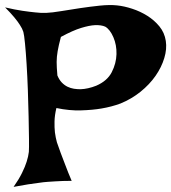

<svg xmlns="http://www.w3.org/2000/svg" viewBox="-55 -728 668 749"><path d="M-35.2 -699.2Q2 -690.4 31.7 -686Q61.5 -681.6 82 -679.7Q106.4 -676.8 125 -677.7Q148.4 -678.7 183.6 -684.6Q218.8 -690.4 257.8 -696.3Q296.9 -702.1 335 -706.1Q373 -710 401.4 -707Q429.7 -704.1 460.9 -693.8Q492.2 -683.6 519.5 -666.5Q546.9 -649.4 566.9 -625Q586.9 -600.6 591.8 -568.4Q596.7 -537.1 585.9 -501.5Q575.2 -465.8 551.8 -432.1Q528.3 -398.4 493.2 -370.1Q458 -341.8 415 -324.2Q380.9 -311.5 340.8 -304.7Q306.6 -298.8 261.2 -297.4Q215.8 -295.9 165 -306.6Q158.2 -278.3 157.7 -254.4Q157.2 -230.5 159.2 -211.9Q162.1 -190.4 167 -172.9Q172.9 -155.3 181.6 -131.8Q189.5 -112.3 199.7 -84.5Q210 -56.6 224.6 -22.5Q207 -22.5 190.4 -22Q173.8 -21.5 160.2 -20.5Q144.5 -19.5 130.9 -18.6Q115.2 -17.6 95.7 -14.6Q79.1 -12.7 54.2 -8.8Q29.3 -4.9 -2 1Q18.6 -28.3 30.8 -53.2Q43 -78.1 48.8 -96.7Q55.7 -118.2 57.6 -135.7Q58.6 -150.4 58.1 -187.5Q57.6 -224.6 56.6 -273.4Q55.7 -322.3 53.7 -376Q51.8 -429.7 48.8 -477.1Q45.9 -524.4 42.5 -558.6Q39.1 -592.8 36.1 -603.5Q32.2 -616.2 22.5 -630.9Q14.6 -643.6 0.5 -660.6Q-13.7 -677.7 -35.2 -699.2ZM167 -506.8Q166 -497.1 166 -486.3Q166 -465.8 168.9 -433.6Q175.8 -417 186 -406.2Q196.3 -395.5 208.5 -389.6Q220.7 -383.8 233.4 -381.8Q246.1 -379.9 258.8 -379.9Q288.1 -380.9 320.3 -393.6Q363.3 -412.1 380.9 -446.3Q398.4 -480.5 399.4 -516.6Q400.4 -552.7 387.2 -583Q374 -613.3 355.5 -624Q339.8 -630.9 315.4 -629.9Q293.9 -628.9 261.7 -619.1Q229.5 -609.4 182.6 -584Q177.7 -566.4 174.8 -552.7Q171.9 -539.1 169.9 -528.3Q168 -516.6 167 -506.8Z"/></svg>

Font: Irish Grover
Style: Regular
Weight: 400
Designer: Squid
Foundry: Font Diner, Inc DBA Sideshow
Version: Version 1.001